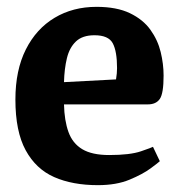

<svg xmlns="http://www.w3.org/2000/svg" viewBox="-20 -529 531 561"><path d="M266 12Q192 12 138.5 -11.5Q85 -35 55 -90Q25 -145 25 -238Q25 -324 55.5 -384.5Q86 -445 139.5 -477Q193 -509 262 -509Q321 -509 359.5 -490.5Q398 -472 419.5 -442Q441 -412 449.5 -377Q458 -342 458 -308Q458 -256 447 -240Q436 -224 412 -224H167Q168 -177 180 -143.5Q192 -110 220.5 -93Q249 -76 299 -76Q360 -76 392 -87Q424 -98 427 -100L447 -58Q443 -54 420 -37Q397 -20 358.5 -4Q320 12 266 12ZM167 -289 319 -297Q322 -315 322 -330Q322 -379 309.5 -402.5Q297 -426 256 -426Q221 -426 202 -408Q183 -390 175.5 -359Q168 -328 167 -289Z"/></svg>

Font: Faustina Light
Style: Bold
Weight: 700
Version: Version 1.200